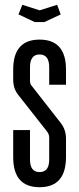

<svg xmlns="http://www.w3.org/2000/svg" viewBox="-20 -770 330 800"><path d="M35 -438V-480Q35 -605 145 -605Q255 -605 255 -480V-417H185V-490Q185 -543 145 -543Q105 -543 105 -490V-433Q105 -419 114 -410L232 -259Q255 -231 255 -191V-116Q255 10 145 10Q35 10 35 -115V-228H105V-105Q105 -53 145 -53Q185 -53 185 -105V-196Q185 -211 176 -222L58 -372Q35 -399 35 -438ZM125 -678 57 -710 73 -750 145 -727 218 -750 233 -710 165 -678Z"/></svg>

Font: Exetegue
Style: Regular
Weight: 400
Designer: Fábio Duarte Martins
Foundry: Fábio Duarte Martins
Version: Version 0.001